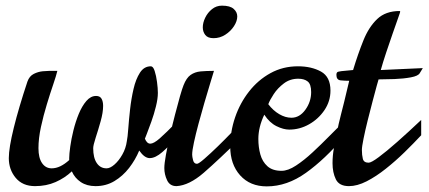

<svg xmlns="http://www.w3.org/2000/svg" viewBox="-20 -645 1518 680"><path d="M104 14.2Q60.1 14.2 35.6 -15.1Q11.2 -44.4 11.2 -85Q11.2 -121.1 28.8 -192.4Q46.4 -263.7 77.1 -356Q84 -375.5 99.6 -383.3Q115.2 -391.1 131.3 -392.6Q147.5 -394 154.3 -394H183.1Q179.2 -377.4 168.5 -345.9Q157.7 -314.5 145.8 -275.1Q133.8 -235.8 125 -195.3Q116.2 -154.8 116.2 -120.1Q116.2 -85.9 128.9 -67.4Q141.6 -48.8 163.1 -48.8Q192.9 -48.8 225.1 -78.1V-85Q225.1 -99.1 228.8 -125.7Q232.4 -152.3 240 -183.1Q247.6 -213.9 259 -241.7Q270.5 -269.5 285.9 -287.4Q301.3 -305.2 320.3 -305.2Q334 -305.2 339.6 -295.4Q345.2 -285.6 345.2 -270Q345.2 -246.6 336.4 -215.3Q327.6 -184.1 318.8 -157.2Q310.1 -130.4 310.1 -120.1Q310.1 -85.9 322.8 -67.4Q335.4 -48.8 357.4 -48.8Q370.1 -48.8 385.5 -62.3Q400.9 -75.7 413.3 -97.7Q425.8 -119.6 429.2 -145Q432.1 -158.7 434.3 -189.5Q436.5 -220.2 440.7 -257.6Q444.8 -294.9 452.9 -329.8Q460.9 -364.7 475.6 -387.5Q490.2 -410.2 514.2 -410.2Q522.5 -410.2 527.8 -393.6Q533.2 -377 536.1 -354.7Q539.1 -332.5 539.1 -315.9Q539.1 -295.4 532.2 -267.8Q525.4 -240.2 516.1 -214.4Q506.8 -188.5 500 -171.1Q493.2 -153.8 493.2 -153.8Q500.5 -136.2 512.2 -136.2Q524.4 -136.2 545.7 -154.8Q566.9 -173.3 608.4 -215.8V-160.6Q579.6 -127.9 554.9 -106.4Q530.3 -85 510.3 -85Q491.7 -85 473.1 -111.8Q459.5 -79.1 437.3 -50.3Q415 -21.5 385.3 -3.7Q355.5 14.2 318.4 14.2Q287.6 14.2 266.1 -0.2Q244.6 -14.6 234.4 -38.1Q209.5 -14.6 176.8 -0.2Q144 14.2 104 14.2Z M605 14.2Q581.5 14.2 571.8 -6.6Q562 -27.3 562 -49.8Q562 -65.4 567.6 -96.4Q573.2 -127.4 581.8 -164.8Q590.3 -202.1 599.9 -239Q609.4 -275.9 617.4 -304Q625.5 -332 629.9 -342.8Q640.1 -369.1 655 -379.6Q669.9 -390.1 690.4 -392.1Q710.9 -394 737.8 -394Q732.9 -377.4 723.6 -347.2Q714.4 -316.9 703.6 -280Q692.9 -243.2 683.1 -206.8Q673.3 -170.4 667 -141.1Q660.6 -111.8 660.6 -97.2Q660.6 -90.3 663.8 -77.6Q667 -64.9 677.7 -64.9Q683.6 -64.9 704.3 -83Q725.1 -101.1 751.5 -126.7Q777.8 -152.3 801.3 -176.8Q824.7 -201.2 835.9 -213.9V-159.2Q753.4 -78.1 701.7 -33.2Q649.9 11.7 605 14.2ZM736.3 -509.8Q715.8 -509.8 707 -521.2Q698.2 -532.7 698.2 -547.9Q698.2 -564.5 706.8 -582.3Q715.3 -600.1 730.7 -612.5Q746.1 -625 766.1 -625Q794.9 -625 807.6 -613.5Q820.3 -602.1 820.3 -586.9Q820.3 -570.3 808.6 -552.2Q796.9 -534.2 777.8 -522Q758.8 -509.8 736.3 -509.8Z M924.8 15.1Q865.7 15.1 830.6 -23.9Q795.4 -63 795.4 -126Q795.4 -178.7 812.7 -229.5Q830.1 -280.3 862.1 -321Q894 -361.8 938 -386Q981.9 -410.2 1035.2 -410.2Q1083 -410.2 1116.7 -391.6Q1150.4 -373 1150.4 -324.2Q1150.4 -286.6 1129.2 -255.1Q1107.9 -223.6 1074.7 -204.8Q1041.5 -186 1004.4 -186Q983.9 -186 959.2 -198.2Q934.6 -210.4 916 -238.8Q895 -194.8 895 -152.8Q895 -123.5 902.1 -97.9Q909.2 -72.3 927.2 -56.2Q945.3 -40 977.1 -40Q1000 -40 1028.3 -58.6Q1056.6 -77.1 1086.9 -105.2Q1117.2 -133.3 1146 -162.6Q1174.8 -191.9 1198.2 -213.9V-160.2Q1130.9 -81.1 1063.7 -33Q996.6 15.1 924.8 15.1ZM1012.2 -228Q1041 -228 1061.5 -256.3Q1082 -284.7 1082 -318.8Q1082 -346.7 1069.8 -356.4Q1057.6 -366.2 1036.1 -366.2Q1007.3 -366.2 985.4 -349.6Q963.4 -333 949.5 -311.8Q935.5 -290.5 930.2 -275.9Q947.3 -253.4 969 -240.7Q990.7 -228 1012.2 -228Z M1215.8 14.2Q1181.2 14.2 1169.4 -10Q1157.7 -34.2 1157.7 -66.9Q1157.7 -94.2 1162.6 -120.4Q1167.5 -146.5 1170.4 -162.1Q1175.8 -189 1179.4 -205.6Q1183.1 -222.2 1187.5 -239Q1191.9 -255.9 1198.7 -283.2Q1205.6 -310.5 1216.8 -358.9Q1201.7 -358.9 1186.5 -360.4Q1171.4 -361.8 1171.4 -379.9Q1171.4 -385.3 1173.6 -388.4Q1175.8 -391.6 1189.5 -393.1L1230.5 -397Q1248 -454.6 1267.1 -502Q1286.1 -549.3 1315.9 -577.6Q1345.7 -606 1395.5 -606L1397.5 -604Q1397.5 -602.1 1389.6 -580.1Q1381.8 -558.1 1370.4 -525.4Q1358.9 -492.7 1347.4 -458Q1335.9 -423.3 1328.6 -397L1477.5 -403.8L1466.8 -386.2Q1461.4 -376 1435.3 -371.1Q1409.2 -366.2 1377 -365Q1344.7 -363.8 1320.8 -363.8Q1320.3 -363.8 1314.5 -342Q1308.6 -320.3 1299.8 -287.1Q1291 -253.9 1282.2 -218.5Q1273.4 -183.1 1267.6 -154.3Q1261.7 -125.5 1261.7 -113.8Q1261.7 -95.7 1265.1 -82.3Q1268.6 -68.8 1285.6 -68.8Q1294.9 -68.8 1321.3 -88.4Q1347.7 -107.9 1386.7 -142.3Q1425.8 -176.8 1471.7 -220.2V-166Q1445.3 -137.7 1413.1 -106.2Q1380.9 -74.7 1346.4 -47.4Q1312 -20 1278.6 -2.9Q1245.1 14.2 1215.8 14.2Z"/></svg>

Font: Norican
Style: Regular
Weight: 400
Designer: Vernon Adams
Foundry: Vernon Adams
Version: Version 1.100; ttfautohint (v1.8.4.7-5d5b);gftools[0.9.33]